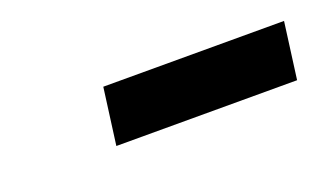

<svg xmlns="http://www.w3.org/2000/svg" viewBox="-28 -767 477 276"><g transform="rotate(-20 211.0 -629.0)"><path d="M130.5 -672.5H407L395.5 -586H119Z"/></g></svg>

Font: Merriweather 144pt ExtraBold
Style: Italic
Weight: 800
Italic angle: -7.8°
Version: Version 2.101